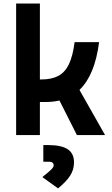

<svg xmlns="http://www.w3.org/2000/svg" viewBox="-20 -752 626 1069"><path d="M69.8 0V-732.4H202.1V-309.6H210Q268.1 -309.6 305.4 -329.8Q342.8 -350.1 364.3 -395.8Q385.7 -441.4 395.5 -517.6H531.7Q508.3 -333.5 422.4 -251.5L564.9 0H408.2L311 -192.4Q275.9 -184.1 234.4 -184.1H202.1V0ZM303.2 296.9 215.8 233.9Q252 205.1 265.4 191.7Q278.8 178.2 278.8 169.4Q278.8 148.4 252.9 148.4H221.2V55.7H248Q322.3 55.7 357.2 79.1Q392.1 102.5 392.1 151.9Q392.1 192.4 370.8 225.6Q349.6 258.8 303.2 296.9Z"/></svg>

Font: Cascadia Mono PL
Style: Bold
Weight: 700
Monospace: yes
Designer: Aaron Bell
Foundry: Saja Typeworks
Version: Version 2404.023; ttfautohint (v1.8.4)